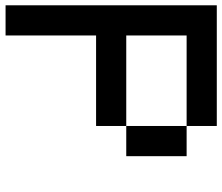

<svg xmlns="http://www.w3.org/2000/svg" viewBox="-76 -742 818 707"><g transform="rotate(90 333.5 -389.0)"><path d="M555.6 -444.4H444.4V-666.7H555.6ZM444.4 -777.8V-666.7H111.1V-444.4H444.4V-333.3H111.1V0H0V-777.8Z"/></g></svg>

Font: Pixeloid Sans
Style: Regular
Weight: 400
Designer: GGBotNet
Foundry: GGBotNet
Version: 0.5